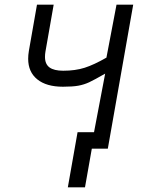

<svg xmlns="http://www.w3.org/2000/svg" viewBox="-20 -570 640 828"><path d="M314.5 0H385.5L433.5 -252.5Q386.5 -225.5 364.5 -215.2Q342.5 -205 318 -200.5Q293.5 -196 251.5 -196Q180 -196 140.8 -227.8Q101.5 -259.5 101.5 -316.5Q101.5 -332.5 104.5 -350.5L139.5 -550H211.5L176 -347.5Q174 -336 174 -324.5Q174 -293.5 193.5 -279.2Q213 -265 252.5 -265Q305 -265 345 -277.8Q385 -290.5 439 -321.5L482.5 -550H554.5L445 71H376L346.5 238H272.5Z"/></svg>

Font: JuliaMono
Style: Bold Italic
Weight: 700
Italic angle: -9°
Monospace: yes
Designer: cormullion
Foundry: corm
Version: Version 0.057; ttfautohint (v1.8.4)